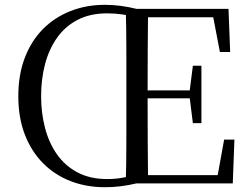

<svg xmlns="http://www.w3.org/2000/svg" viewBox="-20 -765 1041 801"><path d="M151.5 -363.7Q151.5 -294.2 167.8 -231.6Q184.1 -168.9 217.7 -121.1Q251.4 -73.2 303.6 -45.6Q355.8 -18 426.7 -18Q460.1 -18 489.4 -23.2Q518.8 -28.4 549.6 -39.2V0Q516.2 8 483.7 12Q451.2 16.1 418.5 16.1Q340 16.1 273.9 -9.6Q207.7 -35.3 159 -84.7Q110.3 -134.1 83.4 -204.2Q56.4 -274.2 56.4 -363.7Q56.4 -453.3 83.5 -524Q110.5 -594.7 159.1 -643.7Q207.7 -692.7 273.9 -718.8Q340 -744.9 418.5 -744.9Q450.6 -744.9 483.3 -740.6Q516 -736.3 549.6 -728V-689.6Q519.8 -700.6 489.9 -704.9Q460.1 -709.3 426.7 -709.3Q355.8 -709.3 303.6 -682.1Q251.4 -654.9 217.7 -607Q184.1 -559.1 167.8 -496.9Q151.5 -434.6 151.5 -363.7ZM504.8 0Q507 -83.6 507.1 -167.7Q507.2 -251.7 507.2 -336.8V-391.1Q507.2 -476.1 507.1 -560.4Q507 -644.8 504.8 -728H597.8Q596.8 -645.2 596.3 -559.4Q595.8 -473.5 595.8 -379.9V-357.6Q595.8 -257.3 596.3 -170.7Q596.8 -84.1 597.8 0ZM784.6 -251.4 770.9 -361.4V-382.4L784.6 -490.8H820.3V-251.4ZM551.5 -354.9V-387.8H792V-354.9ZM897.4 -548 869.6 -693H551.5V-728H933.3L940.2 -548ZM915 -182.5H958L951.1 0H551.5V-34.3H888.2Z"/></svg>

Font: Noto Serif TC
Style: Regular
Weight: 200
Designer: Ryoko NISHIZUKA 西塚涼子 (kana & ideographs); Frank Grießhammer (Latin, Greek & Cyrillic); Wenlong ZHANG 张文龙 (bopomofo); San
Foundry: Adobe
Version: Version 2.001;hotconv 1.1.0;makeotfexe 2.6.0